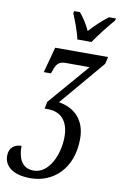

<svg xmlns="http://www.w3.org/2000/svg" viewBox="-149 -824 701 1122"><g transform="rotate(10 201.5 -263.0)"><path d="M244 -606H328C361 -655 409 -715 442 -753L445 -766H404C371 -742 327 -701 295 -665C279 -701 253 -741 231 -766H197L194 -753C210 -715 234 -655 244 -606ZM115 240C248 240 361 142 361 -37C361 -152 292 -212 202 -226L429 -494L439 -536H125L84 -384H126L132 -399C147 -445 162 -459 201 -459H343L134 -216L126 -175H145C225 -175 269 -123 269 -32C269 71 217 193 125 193C48 193 30 124 31 63C-10 63 -42 86 -42 134C-42 190 1 240 115 240Z"/></g></svg>

Font: Noto Serif ExtraCondensed
Style: Italic
Weight: 400
Width: 2
Italic angle: -12°
Designer: Monotype Design Team
Foundry: Monotype Imaging Inc.
Version: Version 2.014